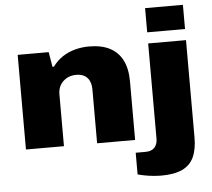

<svg xmlns="http://www.w3.org/2000/svg" viewBox="-60 -791 1178 1067"><g transform="rotate(-5 528.5 -257.5)"><path d="M60 0V-528H233L247 -445H255Q279 -478 311 -499Q343 -520 381 -530Q419 -540 458 -540Q529 -540 575.5 -515.5Q622 -491 645.5 -443.5Q669 -396 669 -327V0H457V-302Q457 -321 452 -337Q447 -353 437 -364.5Q427 -376 411.5 -382.5Q396 -389 374 -389Q344 -389 321 -376Q298 -363 285 -341Q272 -319 272 -291V0ZM788 -590V-725H999V-590ZM798 210Q780 210 756 208Q732 206 708 201.5Q684 197 666 192V71H721Q755 71 771.5 52.5Q788 34 788 3V-528H999V15Q999 81 979 124.5Q959 168 914.5 189Q870 210 798 210Z"/></g></svg>

Font: Archivo SemiExpanded Black
Style: Regular
Weight: 900
Width: 6
Designer: Hector Gatti
Foundry: Omnibus-Type
Version: Version 2.001